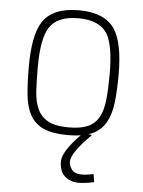

<svg xmlns="http://www.w3.org/2000/svg" viewBox="-52 -550 589 792"><g transform="rotate(5 243.0 -154.5)"><path d="M243 8Q179 8 142 -8.5Q105 -25 86 -58.5Q67 -92 62 -142Q57 -192 57 -259Q57 -388 92 -444Q133 -509 243 -509Q350 -509 392 -446Q429 -390 429 -259Q429 -192 423 -142Q417 -92 397.5 -58.5Q378 -25 341 -8.5Q304 8 243 8ZM243 -24Q293 -24 322.5 -37.5Q352 -51 367.5 -79.5Q383 -108 387.5 -152.5Q392 -197 392 -259Q392 -377 363 -425Q330 -476 243 -476Q156 -476 124 -425Q94 -379 94 -259Q94 -205 96.5 -161.5Q99 -118 113 -87.5Q127 -57 157 -40.5Q187 -24 243 -24ZM303 200Q268 200 245.5 179.5Q223 159 223 118Q223 75 305 -6L341 -1Q260 80 260 116Q260 133 272 149Q284 165 313 165Q333 165 362 159L367 192Q329 200 303 200Z"/></g></svg>

Font: Storia Sans Thin
Style: Regular
Weight: 100
Designer: Accademia di Belle Arti di Urbino and others
Foundry: Accademia di Belle Arti di Urbino and others.
Version: Version 60.001;May 25, 2020;FontCreator 12.0.0.2522 64-bit